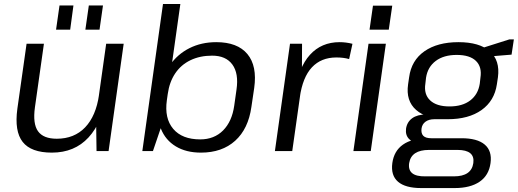

<svg xmlns="http://www.w3.org/2000/svg" viewBox="-20 -760 2605 966"><path d="M155.7 -219.8Q144.3 -137.8 171.1 -99.9Q198 -62 265.5 -62Q353.6 -62 408.3 -119.2Q463 -176.4 478.2 -282.7L527.1 -351.6L517.1 -285.9Q495.8 -144.9 425.4 -68.5Q355 7.9 240.9 7.9Q136.4 7.9 94.1 -45.9Q51.8 -99.7 67.4 -213.2L113.7 -540H201ZM526.3 0H465.7L463.2 -177.5L514.2 -540H602.3ZM349.5 -732.4 333.1 -610.6H262L279.4 -732.4ZM498.1 -732.4 480.7 -610.6H409.5L426.9 -732.4Z M991 7.9Q916.4 7.9 864.6 -23.5Q812.7 -54.8 789.7 -112Q766.8 -169.1 776.9 -246.8L784.3 -298.4Q795.5 -375.3 834 -431.2Q872.6 -487 932.8 -517.5Q993.1 -547.9 1068 -547.9Q1174.8 -547.9 1224.7 -488.1Q1274.5 -428.3 1259 -317.6L1244.9 -222.4Q1229.4 -111.7 1163.3 -51.9Q1097.1 7.9 991 7.9ZM800.1 -740H887.4L806.8 -168.4L749.5 0H696.1ZM987.3 -58.7Q1057.6 -58.7 1102.5 -103.8Q1147.3 -149 1158.5 -228.6L1169.9 -309.2Q1181.8 -390.5 1149.1 -435.3Q1116.5 -480 1047.2 -480Q985.9 -480 938.2 -457Q890.5 -434 861.4 -390.6Q832.3 -347.3 823.9 -286.6L819.5 -255.7Q806.6 -164.6 851.5 -111.6Q896.3 -58.7 987.3 -58.7Z M1439.1 -540H1499.7L1498.8 -341.6L1450.4 0H1363.1ZM1464.1 -297Q1481.7 -420.5 1539.4 -484.2Q1597.1 -547.9 1688.6 -547.9Q1704.7 -547.9 1721 -545.8Q1737.2 -543.8 1753.3 -539.6L1736.6 -462.8Q1708.6 -470.9 1672.4 -470.9Q1595.9 -470.9 1549.3 -421.2Q1502.8 -371.5 1488.4 -270.6Z M1921.4 -540 1845.4 0H1758.1L1834.1 -540ZM1953.5 -731.4 1936 -610.6H1839.2L1856.5 -731.4Z M2232.4 -160.2Q2127.1 -160.2 2074.1 -206.4Q2021.1 -252.7 2033.2 -335.9L2038.4 -371.2Q2049.7 -456.2 2115.5 -502.1Q2181.3 -547.9 2286.5 -547.9Q2392 -547.9 2444.2 -502.1Q2496.5 -456.2 2485.2 -371.2L2479.9 -335.9Q2467.8 -252.7 2402.8 -206.4Q2337.8 -160.2 2232.4 -160.2ZM2099.3 186.2Q2019.5 186.2 1982.5 154.3Q1945.6 122.4 1953.9 60.4Q1962.2 -0.6 2007.6 -32.5Q2053 -64.5 2134.2 -64.5H2302.2Q2381.3 -64.5 2418.8 -32.6Q2456.3 -0.7 2448 60.4Q2439.7 122.4 2393 154.3Q2346.3 186.2 2267.2 186.2ZM2263.8 127.3Q2351.8 127.3 2361.4 60.4Q2365.9 27.3 2345.9 10.8Q2325.9 -5.7 2282.1 -5.7H2138.7Q2049.5 -5.7 2038.6 60.4Q2028.4 129 2120.4 127.3ZM2102.2 -39.8Q2060.5 -39.8 2039.6 -59.3Q2018.8 -78.8 2022.8 -112.3Q2027.8 -146.2 2053.8 -165.1Q2079.9 -184 2123.8 -184H2235.8L2232.4 -160.2H2165.5Q2137.8 -160.2 2120.7 -147.6Q2103.5 -135 2100.7 -112.3Q2098 -88.7 2109.8 -76.6Q2121.7 -64.5 2149.7 -64.5H2218.5L2215 -39.8ZM2241.4 -224.5Q2306.4 -224.5 2345.9 -254.7Q2385.5 -284.9 2393.8 -338.9L2397.2 -369.2Q2405.6 -423.2 2374.7 -453.4Q2343.8 -483.7 2277.7 -483.7Q2212.6 -483.7 2172.3 -453.4Q2131.9 -423.2 2123.5 -369.2L2120.1 -338.9Q2111.8 -285.7 2144 -255.1Q2176.3 -224.5 2241.4 -224.5ZM2395.1 -515 2542.4 -561.7H2565.4L2553.8 -485.1L2389.5 -471.6Z"/></svg>

Font: Pathway Extreme 8pt Thin 12pt
Style: Italic
Weight: 100
Italic angle: -8°
Version: Version 1.001;gftools[0.9.26]